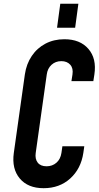

<svg xmlns="http://www.w3.org/2000/svg" viewBox="-20 -972 518 1008"><path d="M422.5 -204 417.5 -169Q405 -86 348.8 -35Q292.5 16 209 16Q126.5 16 83.8 -35Q41 -86 52.5 -169L110.5 -581Q118.5 -636.5 146.8 -678.2Q175 -720 219 -743Q263 -766 318 -766Q400.5 -766 444.2 -715.2Q488 -664.5 475.5 -581L470 -546H355L360.5 -581Q365.5 -613.5 348.8 -632.2Q332 -651 302 -651Q271.5 -651 250.5 -631.8Q229.5 -612.5 225.5 -581L167.5 -169Q163 -137.5 178 -118.2Q193 -99 224.5 -99Q254.5 -99 276 -117.5Q297.5 -136 302.5 -169L307.5 -204ZM279.5 -826.5 296.5 -952.5H391.5L374.5 -826.5Z"/></svg>

Font: Mohave Light SemiBold
Style: Italic
Weight: 600
Italic angle: -8°
Version: Version 2.003